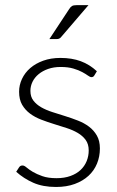

<svg xmlns="http://www.w3.org/2000/svg" viewBox="-20 -736 465 764"><path d="M355.5 -436Q351.5 -429 344 -429Q338.5 -429 330 -435.2Q321.5 -441.5 307.2 -449.2Q293 -457 272 -463.2Q251 -469.5 221 -469.5Q194 -469.5 171.8 -461.8Q149.5 -454 133.8 -441Q118 -428 109.5 -410.8Q101 -393.5 101 -374.5Q101 -351 113 -335.5Q125 -320 144.2 -309Q163.5 -298 188.5 -290Q213.5 -282 239.2 -274Q265 -266 290 -256.2Q315 -246.5 334.2 -232Q353.5 -217.5 365.5 -196.5Q377.5 -175.5 377.5 -145.5Q377.5 -113 366 -85Q354.5 -57 332.2 -36.5Q310 -16 277.5 -4Q245 8 203 8Q150.5 8 112.5 -8.8Q74.5 -25.5 44.5 -52.5L55.5 -69.5Q58 -73.5 61.2 -75.5Q64.5 -77.5 70 -77.5Q76.5 -77.5 85.8 -69.5Q95 -61.5 110.5 -52.2Q126 -43 148.8 -35Q171.5 -27 205 -27Q236.5 -27 260.5 -35.8Q284.5 -44.5 300.5 -59.5Q316.5 -74.5 324.8 -94.8Q333 -115 333 -137.5Q333 -162.5 321 -179Q309 -195.5 289.5 -207Q270 -218.5 245.2 -226.5Q220.5 -234.5 194.5 -242.5Q168.5 -250.5 143.8 -260Q119 -269.5 99.5 -284Q80 -298.5 68 -319.2Q56 -340 56 -371Q56 -397.5 67.5 -422Q79 -446.5 100.2 -465Q121.5 -483.5 152 -494.5Q182.5 -505.5 220.5 -505.5Q266 -505.5 301.2 -492.5Q336.5 -479.5 365.5 -452.5ZM332 -715.5 223.5 -589Q219.5 -584 215.2 -582.2Q211 -580.5 205 -580.5H176.5L255 -699.5Q260.5 -708.5 266.5 -712Q272.5 -715.5 284.5 -715.5Z"/></svg>

Font: Lato 2
Style: Regular
Weight: 300
Designer: Lukasz Dziedzic with Adam Twardoch and Botio Nikoltchev
Foundry: tyPoland Lukasz Dziedzic
Version: Version 2.015; 2015-08-06; http://www.latofonts.com/